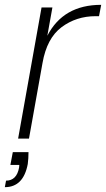

<svg xmlns="http://www.w3.org/2000/svg" viewBox="-42 -574 439 795"><path d="M11 56H76Q76 82 73 105Q55 201 -22 201L-17 174Q27 174 37 120L38 109H1ZM134 -313 78 0H33L130 -543H175L154 -426Q220 -554 377 -554L368 -507H354Q274 -507 213 -461.5Q152 -416 134 -313Z"/></svg>

Font: Poppins ExtraLight
Style: Italic
Weight: 275
Italic angle: -10°
Designer: Ninad Kale (Devanagari), Jonny Pinhorn (Latin)
Foundry: Indian Type Foundry
Version: Version 3.200;PS 1.000;hotconv 16.6.54;makeotf.lib2.5.65590